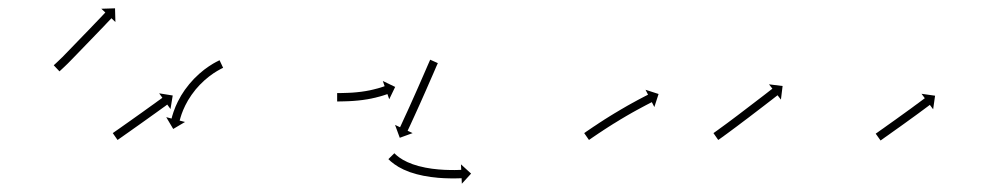

<svg xmlns="http://www.w3.org/2000/svg" viewBox="-20 -403 2360 459"><path d="M109.9 -248.3C109.4 -247.8 109 -247.4 108.5 -246.9L122.2 -232.4C122.7 -232.8 123.2 -233.3 123.7 -233.7L123.6 -233.7L123.6 -233.7C125 -235 126.4 -236.3 127.7 -237.5C129.8 -239.5 132 -241.5 134.1 -243.5L134.1 -243.5L134.1 -243.5C136.9 -246.2 139.7 -248.8 142.4 -251.5C142.4 -251.5 142.4 -251.5 142.5 -251.6C142.5 -251.6 142.5 -251.6 142.5 -251.6C145.7 -254.8 148.8 -258 152 -261.3C155.5 -264.9 158.9 -268.5 162.4 -272C166.1 -275.9 169.8 -279.7 173.5 -283.5C177.3 -287.5 181.2 -291.4 185 -295.4C188.8 -299.3 192.7 -303.3 196.5 -307.3C200.2 -311.1 203.9 -314.9 207.6 -318.8C211.1 -322.4 214.5 -326 218 -329.6C221.1 -332.8 224.2 -336 227.3 -339.2C229.9 -342 232.5 -344.7 235.1 -347.5C237.1 -349.6 239.1 -351.7 241.1 -353.8C242.4 -355.2 243.7 -356.5 245 -357.9C245.4 -358.4 245.9 -358.9 246.4 -359.4L255.9 -350.3L255 -383.1L222.2 -382.1L231.8 -373.1C231.3 -372.6 230.9 -372.1 230.4 -371.6C229.2 -370.3 227.9 -368.9 226.6 -367.6C224.6 -365.5 222.6 -363.3 220.6 -361.2C218 -358.5 215.4 -355.8 212.8 -353.1C209.7 -349.8 206.6 -346.6 203.5 -343.4C200.1 -339.8 196.6 -336.2 193.2 -332.6C189.5 -328.8 185.8 -325 182.1 -321.2C178.3 -317.2 174.5 -313.2 170.6 -309.3C166.8 -305.3 163 -301.4 159.1 -297.4C155.4 -293.6 151.7 -289.8 148 -285.9C144.6 -282.4 141.1 -278.8 137.6 -275.2C134.6 -272 131.5 -268.9 128.4 -265.7C128.4 -265.7 128.4 -265.8 128.4 -265.8C128.4 -265.8 128.4 -265.8 128.4 -265.8C125.8 -263.2 123.1 -260.6 120.4 -258.1L120.4 -258.1L120.4 -258.1C118.3 -256.1 116.2 -254.1 114.1 -252.1C112.7 -250.9 111.3 -249.6 109.9 -248.3L109.9 -248.3Z M250.9 -85.7C250.5 -85.4 250 -85.1 249.6 -84.8L261 -68.4C261.5 -68.7 261.9 -69 262.4 -69.3C263.6 -70.2 264.9 -71.1 266.2 -72C268.1 -73.4 270.1 -74.7 272.1 -76.1C274.6 -77.9 277.1 -79.7 279.7 -81.5C282.7 -83.6 285.7 -85.7 288.7 -87.8C292.1 -90.2 295.5 -92.6 298.8 -95C302.4 -97.5 306 -100 309.6 -102.6C313.3 -105.2 317 -107.8 320.7 -110.5C324.4 -113.1 328.1 -115.7 331.8 -118.4C335.3 -120.9 338.9 -123.5 342.5 -126.1C345.8 -128.4 349.1 -130.8 352.5 -133.2C355.5 -135.4 358.5 -137.5 361.5 -139.7C364 -141.5 366.5 -143.3 369 -145.1C371 -146.5 372.9 -147.9 374.9 -149.3C376.1 -150.3 377.4 -151.2 378.6 -152.1C379.1 -152.4 379.5 -152.7 379.9 -153L387.6 -142.3L392.9 -174.7L360.5 -179.9L368.2 -169.2C367.8 -168.9 367.4 -168.6 366.9 -168.3C365.7 -167.4 364.4 -166.5 363.2 -165.6C361.2 -164.2 359.3 -162.8 357.3 -161.4C354.8 -159.6 352.3 -157.7 349.8 -155.9C346.8 -153.8 343.8 -151.6 340.8 -149.5C337.5 -147.1 334.1 -144.7 330.8 -142.3C327.3 -139.8 323.7 -137.2 320.1 -134.6C316.4 -132 312.7 -129.4 309.1 -126.8C305.4 -124.1 301.7 -121.5 298 -118.9C294.4 -116.3 290.8 -113.8 287.3 -111.3C283.9 -108.9 280.6 -106.5 277.2 -104.2C274.2 -102.1 271.2 -100 268.2 -97.8C265.7 -96.1 263.1 -94.3 260.6 -92.5C258.6 -91.1 256.7 -89.7 254.7 -88.4C253.4 -87.5 252.2 -86.6 250.9 -85.7ZM511.6 -240C512.2 -240.3 512.8 -240.6 513.4 -240.9L504.9 -259C504.3 -258.7 503.7 -258.4 503.1 -258.1C503.1 -258.1 503.1 -258.1 503 -258.1C503 -258.1 503 -258.1 503 -258.1C501.2 -257.2 499.5 -256.3 497.8 -255.4C497.8 -255.4 497.7 -255.4 497.7 -255.4C497.7 -255.4 497.6 -255.4 497.6 -255.4C495 -254 492.3 -252.5 489.7 -251C489.7 -251 489.6 -250.9 489.6 -250.9C489.6 -250.9 489.5 -250.9 489.5 -250.9C486.2 -248.9 482.9 -246.8 479.6 -244.6C479.6 -244.6 479.5 -244.6 479.5 -244.6C479.4 -244.5 479.4 -244.5 479.4 -244.5C475.6 -241.9 471.8 -239.2 468.1 -236.4C468.1 -236.4 468.1 -236.4 468.1 -236.3C468 -236.3 468 -236.3 468 -236.3C463.9 -233.1 460 -229.8 456.1 -226.4C456.1 -226.4 456 -226.4 456 -226.3C455.9 -226.3 455.9 -226.2 455.9 -226.2C451.8 -222.5 447.9 -218.7 444 -214.8C444 -214.8 443.9 -214.8 443.9 -214.7C443.8 -214.7 443.8 -214.6 443.8 -214.6C439.9 -210.5 436.1 -206.2 432.4 -201.9C432.4 -201.9 432.4 -201.9 432.3 -201.8C432.3 -201.8 432.3 -201.7 432.3 -201.7C428.7 -197.3 425.2 -192.8 421.9 -188.2C421.9 -188.2 421.8 -188.1 421.8 -188.1C421.8 -188 421.7 -187.9 421.7 -187.9C418.6 -183.4 415.6 -178.8 412.7 -174.1C412.7 -174.1 412.7 -174 412.7 -174C412.6 -173.9 412.6 -173.8 412.6 -173.8C410 -169.4 407.5 -164.8 405.2 -160.2C405.2 -160.2 405.2 -160.2 405.1 -160.1C405.1 -160.1 405.1 -160 405.1 -160C403.1 -155.9 401.2 -151.6 399.3 -147.4C399.3 -147.4 399.3 -147.3 399.3 -147.3C399.3 -147.2 399.3 -147.2 399.3 -147.2C397.8 -143.5 396.4 -139.9 395.1 -136.2C395.1 -136.2 395.1 -136.2 395.1 -136.1C395.1 -136.1 395 -136 395 -136C394.1 -133.2 393.2 -130.3 392.3 -127.4C392.3 -127.4 392.3 -127.4 392.3 -127.3C392.3 -127.3 392.2 -127.3 392.2 -127.3C391.7 -125.4 391.2 -123.5 390.7 -121.7C390.7 -121.7 390.7 -121.6 390.7 -121.6C390.7 -121.6 390.7 -121.6 390.7 -121.6C390.5 -120.9 390.3 -120.3 390.2 -119.6L377.4 -122.9L394.1 -94.7L422.3 -111.4L409.5 -114.7C409.7 -115.3 409.9 -116 410 -116.6C410 -116.6 410 -116.6 410 -116.6C410 -116.5 410 -116.5 410 -116.5C410.5 -118.3 411 -120 411.5 -121.8C411.5 -121.8 411.5 -121.7 411.4 -121.7C411.4 -121.7 411.4 -121.6 411.4 -121.6C412.2 -124.3 413.1 -127 414 -129.7C414 -129.7 414 -129.6 414 -129.6C414 -129.5 413.9 -129.5 413.9 -129.5C415.2 -132.9 416.5 -136.4 417.8 -139.7C417.8 -139.7 417.8 -139.7 417.8 -139.6C417.8 -139.6 417.7 -139.5 417.7 -139.5C419.4 -143.5 421.2 -147.5 423.1 -151.3C423.1 -151.3 423.1 -151.3 423.1 -151.2C423 -151.2 423 -151.1 423 -151.1C425.2 -155.4 427.5 -159.7 429.9 -163.9C429.9 -163.9 429.9 -163.8 429.9 -163.7C429.8 -163.7 429.8 -163.6 429.8 -163.6C432.5 -168 435.3 -172.4 438.2 -176.6C438.2 -176.6 438.2 -176.6 438.2 -176.5C438.1 -176.5 438.1 -176.4 438.1 -176.4C441.2 -180.8 444.5 -185 447.8 -189.2C447.8 -189.2 447.8 -189.1 447.7 -189.1C447.7 -189 447.6 -189 447.6 -189C451.1 -193 454.7 -197 458.3 -200.9C458.3 -200.9 458.3 -200.8 458.3 -200.8C458.2 -200.8 458.2 -200.7 458.2 -200.7C461.8 -204.4 465.5 -208 469.4 -211.5C469.4 -211.5 469.3 -211.4 469.3 -211.4C469.2 -211.3 469.2 -211.3 469.2 -211.3C472.8 -214.5 476.6 -217.6 480.4 -220.6C480.4 -220.6 480.3 -220.5 480.3 -220.5C480.2 -220.5 480.2 -220.4 480.2 -220.4C483.6 -223 487.1 -225.6 490.7 -228C490.7 -228 490.7 -228 490.6 -228C490.6 -227.9 490.5 -227.9 490.5 -227.9C493.6 -229.9 496.7 -231.9 499.8 -233.7C499.8 -233.7 499.8 -233.7 499.7 -233.7C499.7 -233.7 499.7 -233.6 499.7 -233.6C502.1 -235 504.5 -236.4 507 -237.7C507 -237.7 507 -237.7 506.9 -237.7C506.9 -237.7 506.9 -237.7 506.9 -237.7C508.5 -238.5 510.1 -239.3 511.7 -240.1C511.7 -240.1 511.7 -240.1 511.7 -240.1C511.7 -240 511.6 -240 511.6 -240Z M787.3 -180.5C786.9 -180.5 786.4 -180.5 786 -180.5L786 -160.5C786.5 -160.5 786.9 -160.5 787.4 -160.5C788.6 -160.5 789.9 -160.5 791.2 -160.5L791.2 -160.5L791.2 -160.5C793.2 -160.5 795.1 -160.6 797.1 -160.6L797.1 -160.6L797.1 -160.6C799.7 -160.6 802.2 -160.7 804.8 -160.8C804.8 -160.8 804.8 -160.8 804.8 -160.8C804.8 -160.8 804.8 -160.8 804.8 -160.8C807.9 -160.9 810.9 -161 813.9 -161.1C813.9 -161.1 813.9 -161.1 814 -161.1C814 -161.1 814 -161.1 814 -161.1C817.4 -161.3 820.8 -161.5 824.2 -161.7C824.2 -161.7 824.2 -161.7 824.2 -161.7C824.2 -161.7 824.2 -161.7 824.2 -161.7C827.9 -161.9 831.5 -162.2 835.1 -162.6C835.1 -162.6 835.2 -162.6 835.2 -162.6C835.2 -162.6 835.2 -162.6 835.2 -162.6C839 -163 842.7 -163.4 846.5 -163.9C846.5 -163.9 846.5 -163.9 846.5 -163.9C846.5 -163.9 846.6 -163.9 846.6 -163.9C850.3 -164.4 854 -165 857.8 -165.6C857.8 -165.6 857.8 -165.6 857.8 -165.6C857.8 -165.6 857.9 -165.6 857.9 -165.6C861.5 -166.2 865.1 -166.9 868.7 -167.6C868.7 -167.6 868.7 -167.6 868.7 -167.6C868.8 -167.7 868.8 -167.7 868.8 -167.7C872.1 -168.4 875.5 -169.1 878.8 -169.9C878.8 -169.9 878.8 -169.9 878.9 -169.9C878.9 -169.9 878.9 -170 878.9 -170C881.9 -170.7 884.9 -171.5 887.8 -172.3C887.8 -172.3 887.8 -172.3 887.9 -172.3C887.9 -172.3 887.9 -172.3 887.9 -172.3C890.4 -173 892.9 -173.8 895.4 -174.5C895.4 -174.5 895.4 -174.5 895.4 -174.5C895.4 -174.5 895.4 -174.5 895.4 -174.5C897.4 -175.1 899.3 -175.7 901.2 -176.4C901.2 -176.4 901.2 -176.4 901.2 -176.4C901.2 -176.4 901.2 -176.4 901.2 -176.4C902.4 -176.8 903.6 -177.2 904.9 -177.6L904.9 -177.6L904.9 -177.6C905.3 -177.8 905.7 -177.9 906.2 -178.1L910.5 -165.7L924.7 -195.2L895.2 -209.4L899.5 -197C899.1 -196.8 898.7 -196.7 898.3 -196.5L898.3 -196.5L898.3 -196.5C897.2 -196.1 896 -195.7 894.8 -195.3C894.8 -195.3 894.9 -195.4 894.9 -195.4C894.9 -195.4 894.9 -195.4 894.9 -195.4C893.1 -194.8 891.3 -194.2 889.5 -193.6C889.5 -193.6 889.5 -193.6 889.5 -193.6C889.5 -193.6 889.5 -193.6 889.5 -193.6C887.2 -192.9 884.8 -192.2 882.4 -191.5C882.4 -191.5 882.4 -191.6 882.5 -191.6C882.5 -191.6 882.5 -191.6 882.5 -191.6C879.7 -190.8 876.9 -190.1 874 -189.4C874 -189.4 874.1 -189.4 874.1 -189.4C874.1 -189.4 874.1 -189.4 874.1 -189.4C871 -188.6 867.8 -187.9 864.6 -187.2C864.6 -187.2 864.6 -187.2 864.7 -187.2C864.7 -187.2 864.7 -187.2 864.7 -187.2C861.3 -186.6 857.9 -185.9 854.4 -185.3C854.4 -185.3 854.4 -185.3 854.5 -185.3C854.5 -185.3 854.5 -185.3 854.5 -185.3C851 -184.7 847.4 -184.2 843.8 -183.7C843.8 -183.7 843.9 -183.7 843.9 -183.7C843.9 -183.7 843.9 -183.7 843.9 -183.7C840.4 -183.3 836.8 -182.9 833.2 -182.5C833.2 -182.5 833.2 -182.5 833.2 -182.5C833.2 -182.5 833.3 -182.5 833.3 -182.5C829.8 -182.2 826.3 -181.9 822.8 -181.6C822.8 -181.6 822.8 -181.6 822.8 -181.6C822.8 -181.6 822.9 -181.6 822.9 -181.6C819.6 -181.4 816.3 -181.2 813 -181.1C813 -181.1 813 -181.1 813.1 -181.1C813.1 -181.1 813.1 -181.1 813.1 -181.1C810.1 -181 807.2 -180.8 804.2 -180.8C804.2 -180.8 804.2 -180.8 804.3 -180.8C804.3 -180.8 804.3 -180.8 804.3 -180.8C801.8 -180.7 799.3 -180.6 796.8 -180.6L796.8 -180.6L796.8 -180.6C794.9 -180.6 792.9 -180.5 791 -180.5L791 -180.5L791 -180.5C789.8 -180.5 788.5 -180.5 787.3 -180.5ZM1025.9 -250.3C1026.1 -250.9 1026.4 -251.5 1026.7 -252.1L1008.4 -260.3C1008.1 -259.7 1007.9 -259.1 1007.6 -258.5L1007.6 -258.5L1007.6 -258.4C1006.8 -256.7 1006.1 -255 1005.3 -253.2L1005.3 -253.2L1005.3 -253.2C1004.1 -250.6 1003 -247.9 1001.8 -245.2C1000.3 -241.8 998.8 -238.3 997.3 -234.8C995.5 -230.7 993.8 -226.6 992 -222.6C990 -218 988 -213.4 986 -208.9C983.9 -204 981.7 -199.1 979.6 -194.3C977.4 -189.2 975.1 -184.2 972.9 -179.2C970.7 -174.2 968.4 -169.2 966.2 -164.2C964 -159.3 961.8 -154.4 959.7 -149.6C957.6 -145.1 955.6 -140.5 953.5 -136C951.6 -132 949.8 -127.9 947.9 -123.9C946.4 -120.4 944.8 -117 943.2 -113.6C942 -110.9 940.8 -108.3 939.6 -105.7C938.8 -104 938 -102.3 937.2 -100.6C936.9 -100 936.6 -99.4 936.4 -98.8L924.4 -104.4L935.7 -73.6L966.4 -84.8L954.5 -90.4C954.8 -91 955.1 -91.6 955.3 -92.2C956.1 -93.9 956.9 -95.6 957.7 -97.3C958.9 -99.9 960.2 -102.6 961.4 -105.2C963 -108.6 964.5 -112.1 966.1 -115.5C968 -119.6 969.8 -123.6 971.7 -127.7C973.8 -132.3 975.8 -136.8 977.9 -141.4C980.1 -146.2 982.3 -151.1 984.5 -156C986.7 -161 988.9 -166 991.2 -171.1C993.4 -176.1 995.7 -181.1 997.9 -186.2C1000 -191.1 1002.2 -196 1004.3 -200.9C1006.3 -205.4 1008.3 -210 1010.3 -214.6C1012.1 -218.7 1013.9 -222.8 1015.7 -226.9C1017.2 -230.3 1018.7 -233.8 1020.2 -237.3C1021.3 -239.9 1022.5 -242.6 1023.6 -245.3L1023.6 -245.2L1023.6 -245.2C1024.4 -246.9 1025.1 -248.6 1025.9 -250.3L1025.9 -250.3ZM924.1 -35.3C923.7 -35.8 923.2 -36.2 922.8 -36.7L908.5 -22.6C909 -22.1 909.5 -21.6 910 -21.1C910 -21.1 910 -21.1 910 -21.1C910.1 -21.1 910.1 -21 910.1 -21C911.5 -19.6 913 -18.3 914.5 -16.9C914.5 -16.9 914.6 -16.9 914.6 -16.9C914.7 -16.8 914.7 -16.8 914.7 -16.8C917.1 -14.8 919.6 -12.8 922.1 -11C922.1 -11 922.1 -10.9 922.2 -10.9C922.2 -10.8 922.3 -10.8 922.3 -10.8C925.6 -8.5 929 -6.3 932.4 -4.2C932.4 -4.2 932.5 -4.2 932.5 -4.1C932.6 -4.1 932.7 -4 932.7 -4C936.8 -1.7 940.9 0.4 945.2 2.5C945.2 2.5 945.3 2.5 945.3 2.5C945.4 2.6 945.5 2.6 945.5 2.6C950.2 4.7 955.1 6.7 959.9 8.5C959.9 8.5 960 8.5 960.1 8.5C960.1 8.5 960.2 8.6 960.2 8.6C965.4 10.3 970.7 12 976 13.4C976 13.4 976.1 13.5 976.1 13.5C976.2 13.5 976.3 13.5 976.3 13.5C981.7 14.9 987.3 16.2 992.8 17.3C992.8 17.3 992.9 17.3 992.9 17.3C993 17.3 993 17.3 993 17.3C998.6 18.4 1004.1 19.3 1009.7 20.1C1009.7 20.1 1009.8 20.1 1009.8 20.1C1009.8 20.1 1009.9 20.1 1009.9 20.1C1015.3 20.8 1020.7 21.4 1026.1 21.9C1026.1 21.9 1026.1 21.9 1026.2 22C1026.2 22 1026.3 22 1026.3 22C1031.3 22.4 1036.4 22.7 1041.5 23C1041.5 23 1041.5 23 1041.5 23C1041.5 23 1041.6 23 1041.6 23C1046.1 23.2 1050.6 23.3 1055.2 23.4C1055.2 23.4 1055.2 23.4 1055.2 23.4C1055.3 23.4 1055.3 23.4 1055.3 23.4C1059.1 23.5 1063 23.5 1066.8 23.5C1066.8 23.5 1066.8 23.5 1066.8 23.5C1066.9 23.5 1066.9 23.5 1066.9 23.5C1069.8 23.4 1072.8 23.4 1075.7 23.3C1075.7 23.3 1075.8 23.3 1075.8 23.3C1075.8 23.3 1075.8 23.3 1075.8 23.3C1077.7 23.3 1079.6 23.2 1081.5 23.1L1081.5 23.1L1081.5 23.1C1082.2 23.1 1082.9 23.1 1083.5 23L1084.1 36.2L1106.2 12L1082 -10.1L1082.6 3C1082 3.1 1081.3 3.1 1080.7 3.1L1080.7 3.1L1080.7 3.1C1078.8 3.2 1077 3.3 1075.2 3.3C1075.2 3.3 1075.2 3.3 1075.2 3.3C1075.2 3.3 1075.2 3.3 1075.2 3.3C1072.3 3.4 1069.5 3.5 1066.6 3.5C1066.6 3.5 1066.6 3.5 1066.6 3.5C1066.7 3.5 1066.7 3.5 1066.7 3.5C1063 3.5 1059.2 3.5 1055.5 3.4C1055.5 3.4 1055.5 3.4 1055.6 3.4C1055.6 3.4 1055.6 3.4 1055.6 3.4C1051.2 3.4 1046.8 3.2 1042.4 3C1042.4 3 1042.5 3 1042.5 3C1042.5 3 1042.5 3 1042.5 3C1037.7 2.8 1032.8 2.4 1027.9 2C1027.9 2 1027.9 2 1027.9 2C1028 2 1028 2 1028 2C1022.8 1.5 1017.6 1 1012.4 0.3C1012.4 0.3 1012.5 0.3 1012.5 0.3C1012.5 0.3 1012.6 0.3 1012.6 0.3C1007.3 -0.5 1002 -1.3 996.7 -2.3C996.7 -2.3 996.7 -2.3 996.8 -2.3C996.8 -2.3 996.9 -2.3 996.9 -2.3C991.6 -3.4 986.4 -4.6 981.2 -5.9C981.2 -5.9 981.2 -5.9 981.3 -5.8C981.4 -5.8 981.4 -5.8 981.4 -5.8C976.4 -7.2 971.5 -8.7 966.6 -10.4C966.6 -10.4 966.7 -10.4 966.8 -10.3C966.8 -10.3 966.9 -10.3 966.9 -10.3C962.4 -12 957.9 -13.7 953.5 -15.7C953.5 -15.7 953.6 -15.7 953.7 -15.6C953.8 -15.6 953.8 -15.6 953.8 -15.6C950 -17.4 946.2 -19.3 942.5 -21.4C942.5 -21.4 942.6 -21.4 942.6 -21.4C942.7 -21.3 942.8 -21.3 942.8 -21.3C939.7 -23.1 936.7 -25.1 933.8 -27.1C933.8 -27.1 933.9 -27.1 934 -27C934 -27 934.1 -26.9 934.1 -26.9C931.9 -28.6 929.7 -30.3 927.7 -32C927.7 -32 927.7 -32 927.8 -32C927.8 -31.9 927.9 -31.9 927.9 -31.9C926.6 -33 925.3 -34.2 924 -35.4C924 -35.4 924 -35.4 924.1 -35.4C924.1 -35.3 924.1 -35.3 924.1 -35.3Z M1378.2 -85.9C1377.7 -85.6 1377.1 -85.2 1376.6 -84.8L1388 -68.4C1388.5 -68.8 1389.1 -69.1 1389.6 -69.5C1391.2 -70.6 1392.7 -71.6 1394.2 -72.7L1394.2 -72.7L1394.2 -72.7C1396.6 -74.3 1399 -76 1401.4 -77.6L1401.4 -77.6L1401.4 -77.6C1404.5 -79.7 1407.6 -81.8 1410.7 -83.9L1410.7 -83.9L1410.7 -83.9C1414.4 -86.3 1418.1 -88.8 1421.8 -91.2L1421.8 -91.2L1421.7 -91.2C1425.9 -93.9 1430 -96.6 1434.2 -99.3L1434.2 -99.3L1434.2 -99.3C1438.7 -102.1 1443.1 -105 1447.6 -107.8L1447.6 -107.8L1447.6 -107.7C1452.2 -110.6 1456.9 -113.5 1461.6 -116.3L1461.6 -116.3L1461.5 -116.3C1466.2 -119.1 1470.9 -121.9 1475.7 -124.7L1475.6 -124.7L1475.6 -124.7C1480.2 -127.3 1484.8 -130 1489.4 -132.6L1489.4 -132.6L1489.3 -132.6C1493.7 -135 1498 -137.4 1502.3 -139.8L1502.3 -139.8L1502.3 -139.8C1506.2 -141.9 1510.1 -144 1514 -146.1L1514 -146.1L1514 -146.1C1517.3 -147.9 1520.6 -149.6 1523.9 -151.4L1523.9 -151.4L1523.9 -151.4C1526.4 -152.7 1529 -154.1 1531.6 -155.4L1531.6 -155.4L1531.6 -155.4C1533.2 -156.2 1534.9 -157.1 1536.5 -157.9C1537.1 -158.2 1537.7 -158.5 1538.3 -158.8L1544.3 -147.1L1554.4 -178.3L1523.2 -188.4L1529.2 -176.6C1528.6 -176.3 1528 -176 1527.4 -175.7C1525.8 -174.9 1524.1 -174 1522.4 -173.2L1522.4 -173.2L1522.4 -173.2C1519.8 -171.8 1517.2 -170.5 1514.6 -169.1L1514.6 -169.1L1514.6 -169.1C1511.2 -167.3 1507.9 -165.6 1504.5 -163.8L1504.5 -163.8L1504.5 -163.8C1500.6 -161.6 1496.6 -159.5 1492.7 -157.3L1492.7 -157.3L1492.6 -157.3C1488.3 -154.9 1483.9 -152.4 1479.5 -150L1479.5 -150L1479.5 -150C1474.8 -147.3 1470.2 -144.6 1465.6 -141.9L1465.5 -141.9L1465.5 -141.9C1460.7 -139.1 1456 -136.3 1451.3 -133.4L1451.2 -133.4L1451.2 -133.4C1446.5 -130.6 1441.8 -127.7 1437.1 -124.8L1437 -124.7L1437 -124.7C1432.5 -121.9 1428 -119 1423.4 -116.2L1423.4 -116.1L1423.4 -116.1C1419.2 -113.4 1415 -110.7 1410.8 -108L1410.8 -108L1410.8 -107.9C1407 -105.5 1403.3 -103 1399.6 -100.5L1399.5 -100.5L1399.5 -100.5C1396.4 -98.4 1393.2 -96.3 1390.1 -94.1L1390.1 -94.1L1390.1 -94.1C1387.7 -92.5 1385.3 -90.8 1382.9 -89.2L1382.9 -89.2L1382.8 -89.2C1381.3 -88.1 1379.8 -87 1378.2 -85.9Z M1687.2 -85.9C1686.7 -85.6 1686.1 -85.2 1685.6 -84.8L1697 -68.4C1697.5 -68.8 1698.1 -69.1 1698.6 -69.5L1698.6 -69.5L1698.7 -69.5C1700.2 -70.6 1701.8 -71.7 1703.3 -72.8L1703.3 -72.8L1703.3 -72.8C1705.7 -74.5 1708.1 -76.2 1710.5 -77.9L1710.5 -78L1710.5 -78C1713.5 -80.2 1716.6 -82.4 1719.7 -84.7L1719.7 -84.7L1719.7 -84.7C1723.3 -87.3 1726.9 -90 1730.5 -92.7L1730.5 -92.7L1730.5 -92.7C1734.5 -95.6 1738.5 -98.6 1742.5 -101.6L1742.5 -101.6L1742.5 -101.6C1746.8 -104.8 1751.1 -108 1755.3 -111.3L1755.3 -111.3L1755.3 -111.3C1759.7 -114.6 1764.1 -117.9 1768.5 -121.2C1772.9 -124.6 1777.3 -127.9 1781.7 -131.3C1785.9 -134.5 1790.1 -137.7 1794.4 -141C1798.3 -144 1802.3 -147.1 1806.3 -150.1C1809.8 -152.8 1813.3 -155.6 1816.9 -158.3C1819.9 -160.6 1822.9 -162.9 1825.9 -165.2C1828.2 -167 1830.5 -168.8 1832.8 -170.6C1834.2 -171.7 1835.7 -172.9 1837.2 -174C1837.7 -174.4 1838.2 -174.9 1838.8 -175.3L1846.9 -164.9L1850.9 -197.4L1818.4 -201.4L1826.5 -191C1826 -190.6 1825.4 -190.2 1824.9 -189.8C1823.4 -188.7 1822 -187.5 1820.5 -186.4C1818.2 -184.6 1815.9 -182.8 1813.6 -181C1810.6 -178.7 1807.6 -176.4 1804.7 -174.1C1801.1 -171.4 1797.6 -168.7 1794.1 -166C1790.1 -162.9 1786.2 -159.9 1782.2 -156.9C1778 -153.6 1773.8 -150.4 1769.5 -147.2C1765.2 -143.8 1760.8 -140.5 1756.4 -137.2C1752 -133.8 1747.7 -130.5 1743.3 -127.2L1743.3 -127.2L1743.3 -127.2C1739 -124 1734.8 -120.8 1730.5 -117.6L1730.5 -117.6L1730.5 -117.6C1726.5 -114.7 1722.6 -111.7 1718.6 -108.7L1718.6 -108.7L1718.6 -108.7C1715 -106.1 1711.4 -103.4 1707.8 -100.8L1707.8 -100.8L1707.8 -100.8C1704.8 -98.6 1701.8 -96.4 1698.7 -94.2L1698.7 -94.2L1698.8 -94.2C1696.4 -92.5 1694.1 -90.8 1691.7 -89.1L1691.7 -89.1L1691.7 -89.1C1690.2 -88.1 1688.7 -87 1687.2 -85.9L1687.2 -85.9Z M2074.8 -84.4C2074.4 -84 2073.9 -83.7 2073.5 -83.4L2085.1 -67.1C2085.5 -67.4 2086 -67.7 2086.4 -68C2087.7 -68.9 2088.9 -69.8 2090.2 -70.7C2092.1 -72.1 2094.1 -73.5 2096 -74.9C2098.5 -76.6 2101 -78.4 2103.6 -80.2C2106.6 -82.3 2109.5 -84.5 2112.5 -86.6C2115.9 -89 2119.2 -91.3 2122.5 -93.7C2126.1 -96.2 2129.6 -98.8 2133.2 -101.3C2136.9 -104 2140.5 -106.6 2144.2 -109.2C2147.9 -111.9 2151.6 -114.5 2155.2 -117.2L2155.2 -117.2L2155.2 -117.2C2158.8 -119.7 2162.3 -122.3 2165.9 -124.9L2165.9 -124.9L2165.9 -124.9C2169.2 -127.3 2172.5 -129.7 2175.8 -132.1L2175.8 -132.1L2175.8 -132.1C2178.7 -134.3 2181.7 -136.5 2184.6 -138.7L2184.7 -138.7L2184.7 -138.7C2187.1 -140.5 2189.6 -142.4 2192.1 -144.2C2194.1 -145.6 2196 -147.1 2197.9 -148.5C2199.1 -149.4 2200.4 -150.3 2201.6 -151.3C2202 -151.6 2202.5 -151.9 2202.9 -152.3L2210.8 -141.7L2215.4 -174.2L2183 -178.8L2190.9 -168.2C2190.5 -167.9 2190 -167.6 2189.6 -167.3C2188.4 -166.4 2187.1 -165.4 2185.9 -164.5C2184 -163.1 2182.1 -161.7 2180.2 -160.3C2177.7 -158.4 2175.2 -156.6 2172.8 -154.7L2172.8 -154.8L2172.8 -154.8C2169.8 -152.6 2166.9 -150.4 2163.9 -148.3L2164 -148.3L2164 -148.3C2160.7 -145.9 2157.4 -143.4 2154.1 -141L2154.1 -141L2154.1 -141.1C2150.6 -138.5 2147 -135.9 2143.5 -133.4L2143.5 -133.4L2143.5 -133.4C2139.9 -130.7 2136.2 -128.1 2132.5 -125.5C2128.9 -122.8 2125.2 -120.2 2121.6 -117.6C2118 -115.1 2114.5 -112.5 2110.9 -110C2107.6 -107.6 2104.3 -105.3 2100.9 -102.9C2098 -100.8 2095 -98.7 2092 -96.5C2089.5 -94.7 2086.9 -93 2084.4 -91.2C2082.5 -89.8 2080.5 -88.4 2078.6 -87C2077.3 -86.1 2076.1 -85.2 2074.8 -84.4Z"/></svg>

Font: FRB American Cursive Just Arrows Extralight
Style: Italic
Weight: 200
Italic angle: -25°
Version: Version 2.0;Modular Font Editor K font №1